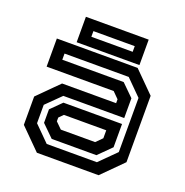

<svg xmlns="http://www.w3.org/2000/svg" viewBox="-124 -796 873 908"><g transform="rotate(20 313.0 -342.0)"><path d="M158 0 55 -103V-245.5L158 -348.5H430V-368L399.5 -398.5H62V-540H468.5L571.5 -437V-103L468.5 0ZM201.5 -85.5 141.5 -144.5V-212.5L195 -265.5H490V-148.5L426.5 -85.5ZM187.5 -55H440L521 -135.5V-408L443.5 -485.5H120.5V-454.5H429.5L490 -395V-295.5H183.5L111 -224V-131.5ZM227 -141.5H399.5L430 -172V-212H217L196 -191V-172ZM156 -555.5V-683.5H472V-555.5ZM212.5 -603.5H420.5V-632H212.5Z"/></g></svg>

Font: Tourney Thin SemiBold
Style: Regular
Weight: 600
Version: Version 1.015